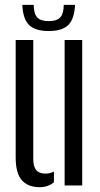

<svg xmlns="http://www.w3.org/2000/svg" viewBox="-20 -765 413 792"><path d="M44.7 -115.7V-600H117.2V-110.2Q117.2 -77.9 129.3 -63.4Q141.5 -48.9 168 -48.9Q185.4 -48.9 202.5 -57.3V-13.3Q178.2 7.2 144 7.2Q95.9 7.2 70.3 -21.4Q44.7 -50.1 44.7 -115.7ZM246.6 0V-600H319.1V0ZM181 -637Q125.2 -637 99.9 -661.9Q74.6 -686.8 72.1 -744.8H119Q119.4 -708.6 133.5 -693.2Q147.6 -677.8 181 -677.8Q214.4 -677.8 228.5 -693.2Q242.6 -708.6 243 -744.8H289.5Q286.8 -686.8 261.8 -661.9Q236.7 -637 181 -637Z"/></svg>

Font: Big Shoulders Stencil Display SC Thin
Style: Regular
Weight: 100
Designer: Patric King
Foundry: XO Type Co
Version: Version 2.001